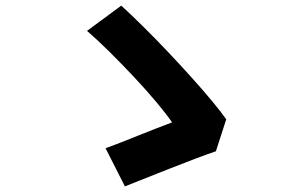

<svg xmlns="http://www.w3.org/2000/svg" viewBox="-20 -691 1040 684"><path d="M749 -152Q719 -142 675.5 -125.5Q632 -109 585 -90.5Q538 -72 495.5 -55Q453 -38 425 -27L356 -163Q379 -171 410.5 -183.5Q442 -196 476 -209.5Q510 -223 540.5 -235Q571 -247 593 -255Q574 -283 538.5 -325.5Q503 -368 458.5 -415.5Q414 -463 369.5 -507Q325 -551 290 -581L412 -671Q448 -638 491.5 -595Q535 -552 578.5 -506Q622 -460 662.5 -415Q703 -370 735 -331.5Q767 -293 786 -266Z"/></svg>

Font: Noto Sans SC ExtraBold
Style: Regular
Weight: 800
Designer: Ryoko NISHIZUKA 西塚涼子 (kana, bopomofo & ideographs); Paul D. Hunt (Latin, Greek & Cyrillic); Sandoll Communications 산돌커뮤니
Foundry: Adobe
Version: Version 2.004-H2;hotconv 1.0.118;makeotfexe 2.5.65603